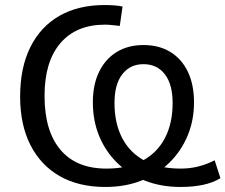

<svg xmlns="http://www.w3.org/2000/svg" viewBox="-20 -734 896 763"><path d="M399 9Q293 9 217.5 -34Q142 -77 101 -157.5Q60 -238 60 -350Q60 -465 100.5 -546.5Q141 -628 216 -671Q291 -714 396 -714Q418 -714 436 -712.5Q454 -711 467 -708L456 -631Q439 -633 424.5 -634.5Q410 -636 397 -636Q283 -636 220 -562.5Q157 -489 157 -353Q157 -214 220 -139Q283 -64 403 -64Q488 -64 546.5 -95.5Q605 -127 635.5 -185.5Q666 -244 666 -325Q666 -399 635 -439Q604 -479 550 -479Q497 -479 466 -439Q435 -399 435 -325Q435 -244 465.5 -185.5Q496 -127 554.5 -95.5Q613 -64 698 -64Q735 -64 768.5 -72.5Q802 -81 833 -97L856 -26Q827 -8 787 0.5Q747 9 697 9Q621 9 557.5 -15.5Q494 -40 447 -85.5Q400 -131 374.5 -192.5Q349 -254 349 -327Q349 -398 374 -449Q399 -500 444 -527.5Q489 -555 550 -555Q612 -555 657 -527.5Q702 -500 726.5 -449Q751 -398 751 -327Q751 -255 725 -193.5Q699 -132 652 -86.5Q605 -41 541 -16Q477 9 399 9Z"/></svg>

Font: Mulish Medium
Style: Regular
Weight: 500
Designer: Vernon Adams
Foundry: Vernon Adams
Version: Version 3.603; ttfautohint (v1.8.3)